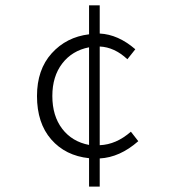

<svg xmlns="http://www.w3.org/2000/svg" viewBox="-20 -672 640 722"><path d="M314.9 29.8V-77.1Q226.1 -86.4 172.6 -147.7Q119.1 -209 119.1 -311Q119.1 -410.2 174.3 -471.4Q229.5 -532.7 314.9 -543V-651.9H355V-545.9Q424.3 -542.5 488.8 -486.8L459 -449.2Q410.6 -494.6 355 -497.1V-126Q417 -128.4 472.2 -176.8L500 -141.1Q430.7 -80.1 355 -76.2V29.8ZM314.9 -127V-494.1Q251.5 -481.9 214.1 -433.3Q176.8 -384.8 176.8 -311Q176.8 -236.3 213.9 -187.7Q251 -139.2 314.9 -127Z"/></svg>

Font: Office Code Pro Light
Style: Regular
Weight: 300
Designer: Nathan Rutzky & Paul D. Hunt
Foundry: Adobe Systems Incorporated
Version: Version 1.004;PS 001.004;hotconv 1.0.70;makeotf.lib2.5.58329